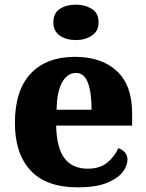

<svg xmlns="http://www.w3.org/2000/svg" viewBox="-20 -794 626 824"><path d="M314 10Q178 10 111 -62.5Q44 -135 44 -266Q44 -406 111.5 -478Q179 -550 302 -550Q416 -550 481.5 -489Q547 -428 547 -309V-255H221Q223 -159 257 -114.5Q291 -70 357 -70Q408 -70 439.5 -95.5Q471 -121 488 -158Q504 -153 515.5 -140.5Q527 -128 527 -110Q527 -82 505.5 -54.5Q484 -27 437 -8.5Q390 10 314 10ZM373 -323Q373 -398 357 -439.5Q341 -481 306 -481Q269 -481 246.5 -440.5Q224 -400 223 -323ZM306 -622Q265 -622 237 -641Q209 -660 209 -698Q209 -738 237 -756Q265 -774 306 -774Q345 -774 374 -756Q403 -738 403 -698Q403 -660 374 -641Q345 -622 306 -622Z"/></svg>

Font: Noto Serif Lao ExtraBold
Style: Regular
Weight: 800
Designer: Monotype Design Team
Foundry: Monotype Imaging Inc.
Version: Version 2.003; ttfautohint (v1.8.4.7-5d5b)